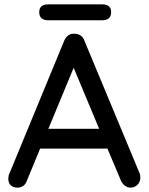

<svg xmlns="http://www.w3.org/2000/svg" viewBox="-20 -858 682 881"><path d="M624 -43Q624 -23 610.5 -10Q597 3 579 3Q565 3 553.5 -5.5Q542 -14 535 -29L473 -176H164L103 -28Q98 -13 86.5 -5Q75 3 61 3Q40 3 29 -8Q18 -19 18 -38Q18 -42 20 -54L275 -672Q282 -688 294.5 -696.5Q307 -705 323 -703Q338 -703 350 -695Q362 -687 367 -672L621 -62Q624 -53 624 -43ZM202 -267H435L318 -547ZM160 -802Q160 -838 201 -838H449Q490 -838 490 -802Q490 -784 479.5 -774.5Q469 -765 449 -765H201Q181 -765 170.5 -774.5Q160 -784 160 -802Z"/></svg>

Font: Quicksand Medium
Style: Regular
Weight: 500
Designer: Andrew Paglinawan
Foundry: Andrew Paglinawan
Version: Version 3.000